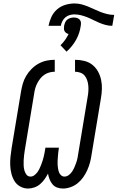

<svg xmlns="http://www.w3.org/2000/svg" viewBox="-20 -1080 679 1108"><path d="M343 8Q325 8 309 2Q293 -4 282.5 -17Q272 -30 266 -45.5Q260 -61 257 -78Q248 -61 237 -45.5Q226 -30 211.5 -17.5Q197 -5 178.5 1.5Q160 8 142 8Q118 8 97 -3.5Q76 -15 64 -34.5Q52 -54 46 -77.5Q40 -101 39 -125.5Q38 -150 40.5 -175Q43 -200 47 -225L101 -550Q105 -574 111.5 -597Q118 -620 131 -642Q144 -664 162.5 -682.5Q181 -701 203 -713Q225 -725 248.5 -730Q272 -735 296 -735V-666Q281 -666 265.5 -662Q250 -658 236 -648.5Q222 -639 212 -626Q202 -613 194.5 -598.5Q187 -584 183 -569Q179 -554 177 -539L123 -213Q121 -199 119 -184Q117 -169 116.5 -154.5Q116 -140 116.5 -125.5Q117 -111 120.5 -97.5Q124 -84 132.5 -72.5Q141 -61 156 -61Q168 -61 178 -68.5Q188 -76 195.5 -86Q203 -96 208 -107Q213 -118 217.5 -129Q222 -140 225.5 -151.5Q229 -163 232 -174.5Q235 -186 237 -197.5Q239 -209 241 -221L242 -228H320L319 -221Q317 -209 316 -197.5Q315 -186 314 -174.5Q313 -163 312.5 -151.5Q312 -140 312.5 -129Q313 -118 315 -107Q317 -96 320.5 -86Q324 -76 332.5 -68.5Q341 -61 352 -61Q366 -61 378 -70.5Q390 -80 397.5 -92Q405 -104 410.5 -117Q416 -130 420.5 -143Q425 -156 427.5 -169.5Q430 -183 432 -196L486 -522Q489 -538 490 -554.5Q491 -571 489.5 -586.5Q488 -602 483 -617Q478 -632 468.5 -643.5Q459 -655 444 -660.5Q429 -666 413 -666V-735Q440 -735 466.5 -728.5Q493 -722 513 -706Q533 -690 545.5 -667.5Q558 -645 563.5 -619Q569 -593 568 -565.5Q567 -538 562 -510L508 -185Q505 -163 499 -141Q493 -119 483.5 -98Q474 -77 460.5 -57.5Q447 -38 428.5 -23Q410 -8 387.5 0Q365 8 343 8ZM628 -931Q608 -931 589.5 -936Q571 -941 553 -948.5Q535 -956 518.5 -964.5Q502 -973 484.5 -980Q467 -987 448 -992Q429 -997 409 -997Q396 -997 382 -993Q368 -989 357 -979.5Q346 -970 339.5 -957Q333 -944 331 -931H260Q265 -957 276.5 -982Q288 -1007 309 -1025.5Q330 -1044 357 -1052Q384 -1060 410 -1060Q431 -1060 450 -1055Q469 -1050 487.5 -1042.5Q506 -1035 524 -1026.5Q542 -1018 560 -1011Q578 -1004 598 -999Q618 -994 639 -994ZM364 -782 329 -819Q344 -833 355.5 -849.5Q367 -866 376 -884Q369 -885 362.5 -889.5Q356 -894 352.5 -900.5Q349 -907 349 -915Q349 -923 350 -931Q352 -941 356 -950.5Q360 -960 368 -966.5Q376 -973 386 -976Q396 -979 406 -979Q416 -979 425 -976Q434 -973 440 -966.5Q446 -960 447 -950.5Q448 -941 446 -931Q443 -910 436.5 -890Q430 -870 419.5 -851Q409 -832 395 -814.5Q381 -797 364 -782Z"/></svg>

Font: Iosevka Extended
Style: Italic
Weight: 400
Width: 7
Italic angle: -9°
Monospace: yes
Designer: Belleve Invis
Foundry: Belleve Invis
Version: Version 32.5.0; ttfautohint (v1.8.4)